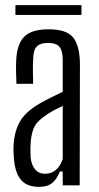

<svg xmlns="http://www.w3.org/2000/svg" viewBox="-20 -721 384 747"><path d="M132 6Q84 6 61 -22Q38 -50 34 -106Q33 -119 32.5 -132Q32 -145 33 -158Q36 -210 57.5 -248Q79 -286 134 -318Q155 -330 178 -341.5Q201 -353 224 -364V-490Q224 -523 211.5 -538.5Q199 -554 166 -554Q138 -554 124 -541Q110 -528 109 -492Q108 -475 108 -446Q108 -417 109 -395H44Q43 -414 42.5 -440Q42 -466 43 -486Q46 -550 74.5 -578.5Q103 -607 169 -607Q238 -607 263.5 -576.5Q289 -546 291 -478L290 0H224V-54H213Q202 -25 183.5 -9.5Q165 6 132 6ZM155 -45Q204 -45 224 -102V-309Q207 -301 189 -291.5Q171 -282 148 -265Q119 -244 109.5 -218Q100 -192 99 -158Q98 -148 98.5 -135.5Q99 -123 99 -110Q102 -79 116.5 -62Q131 -45 155 -45ZM40 -663V-701H297V-663Z"/></svg>

Font: Big Shoulders Display
Style: Regular
Weight: 400
Designer: Patric King
Foundry: XO Type Co
Version: Version 1.000; ttfautohint (v1.8.2)